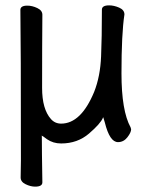

<svg xmlns="http://www.w3.org/2000/svg" viewBox="-20 -511 540 716"><path d="M111 185Q94 185 75.5 176Q57 167 57 151L58 88Q58 -355 56 -474Q56 -490 82 -490Q100 -490 119 -481Q138 -472 138 -456Q137 -340 137 -183Q137 -104 170 -67Q185 -50 208 -50Q282 -50 331 -168Q354 -226 357 -301Q360 -370 360 -475Q360 -491 387 -491Q405 -491 424.5 -482.5Q444 -474 444 -457Q433 -385 433 -237Q433 -98 467 -36L469 -29Q469 -17 455 1Q441 19 420 19Q389 19 371 -54Q365 -75 364 -75V-72Q355 -50 312 -13Q269 24 208 24Q178 24 155 8Q138 -5 136 -5L135 -4L136 -3Q136 50 138 169Q138 185 111 185Z"/></svg>

Font: LXGW WenKai Mono TC
Style: Bold
Weight: 700
Designer: LXGW / Fontworks Inc.
Foundry: LXGW / Fontworks Inc.
Version: Version 1.330